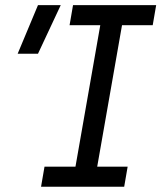

<svg xmlns="http://www.w3.org/2000/svg" viewBox="-20 -713 626 733"><path d="M136.7 0 149.9 -76.7H268.1L362.8 -616.7H245.6L258.8 -693.4H576.2L563 -616.7H445.8L351.1 -76.7H467.3L454.1 0ZM47.4 -507.8 125 -693.4H211.9L125 -507.8Z"/></svg>

Font: Cascadia Mono PL SemiLight
Style: Italic
Weight: 350
Italic angle: -10°
Monospace: yes
Designer: Aaron Bell
Foundry: Saja Typeworks
Version: Version 2404.023; ttfautohint (v1.8.4)